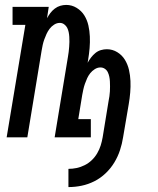

<svg xmlns="http://www.w3.org/2000/svg" viewBox="-20 -558 640 780"><path d="M258 202V128Q275 128 291.5 124.5Q308 121 324 113Q340 105 353 92.5Q366 80 375 64.5Q384 49 389 33Q394 17 397 0Q403 -37 409 -73.5Q415 -110 421 -147Q423 -157 424.5 -167Q426 -177 426.5 -187Q427 -197 427 -207Q427 -217 426.5 -227Q426 -237 424 -246.5Q422 -256 418 -264.5Q414 -273 406 -278.5Q398 -284 388 -284Q376 -284 365 -277Q354 -270 346.5 -260.5Q339 -251 334 -240Q329 -229 325 -217.5Q321 -206 318.5 -194.5Q316 -183 314 -172L298 -74H349V0H202L256 -327Q258 -337 259 -347Q260 -357 261 -367.5Q262 -378 262 -388Q262 -398 261.5 -408Q261 -418 259 -427.5Q257 -437 253 -445Q249 -453 241 -459Q233 -465 223 -465Q211 -465 200 -458Q189 -451 181.5 -441Q174 -431 169 -420Q164 -409 160 -398Q156 -387 153.5 -375.5Q151 -364 149 -352L91 0H7L83 -457H31V-530H178L171 -484Q177 -495 184.5 -505Q192 -515 202.5 -523Q213 -531 225 -534.5Q237 -538 249 -538Q272 -538 291.5 -526Q311 -514 322.5 -495.5Q334 -477 339 -455Q344 -433 345 -409.5Q346 -386 344 -362.5Q342 -339 338 -315L336 -303Q342 -314 350 -324.5Q358 -335 368 -343Q378 -351 390 -354.5Q402 -358 414 -358Q437 -358 456.5 -346Q476 -334 487.5 -315Q499 -296 504 -274Q509 -252 510 -229Q511 -206 509 -182Q507 -158 503 -135L480 0Q476 26 467.5 52Q459 78 444.5 102Q430 126 409 146Q388 166 363 178.5Q338 191 311.5 196.5Q285 202 258 202Z"/></svg>

Font: Iosevka Curly Slab Extended
Style: Italic
Weight: 400
Width: 7
Italic angle: -9°
Monospace: yes
Designer: Belleve Invis
Foundry: Belleve Invis
Version: Version 11.1.0; ttfautohint (v1.8.3)